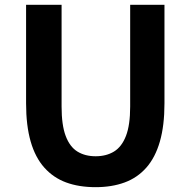

<svg xmlns="http://www.w3.org/2000/svg" viewBox="-20 -761 788 795"><path d="M376 14Q307 14 254 -5.5Q201 -25 163.5 -67Q126 -109 107 -175Q88 -241 88 -333V-741H235V-320Q235 -243 252 -198Q269 -153 300.5 -133.5Q332 -114 376 -114Q420 -114 452 -133.5Q484 -153 501.5 -198Q519 -243 519 -320V-741H661V-333Q661 -241 642 -175Q623 -109 586 -67Q549 -25 496 -5.5Q443 14 376 14Z"/></svg>

Font: Noto Sans SC Thin
Style: Bold
Weight: 700
Version: Version 2.004-H2;hotconv 1.0.118;makeotfexe 2.5.65603